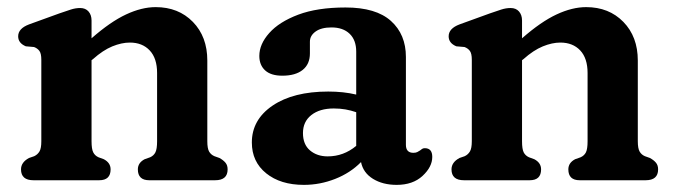

<svg xmlns="http://www.w3.org/2000/svg" viewBox="-20 -506 1894 539"><path d="M237 -448.5V-398.5Q290 -445 334 -465.5Q378 -486 417 -486Q481 -486 521.5 -444.5Q562 -403 562 -336V-109.5Q562 -89 567.2 -80.2Q572.5 -71.5 582 -67.5L596 -62.5Q607 -56.5 613 -49.2Q619 -42 619 -30.5Q619 0 584 0H399Q367 0 367 -30.5Q367 -49 386 -59L401.5 -64.5Q411.5 -69 416.2 -78.2Q421 -87.5 421 -109.5V-301Q421 -342.5 400.2 -364.5Q379.5 -386.5 344.5 -386.5Q321.5 -386.5 295.2 -375.8Q269 -365 241 -340L237 -337V-109.5Q237 -87.5 241.8 -78.2Q246.5 -69 256.5 -64.5L271.5 -59Q290.5 -49 290.5 -30.5Q290.5 0 258.5 0H74Q39 0 39 -30.5Q39 -50.5 61.5 -62.5L76 -67.5Q85.5 -72 90.8 -80.8Q96 -89.5 96 -109.5V-338Q96 -356 90.5 -363.2Q85 -370.5 75.5 -374L52.5 -376Q31 -385 31 -404Q31 -426 61.5 -437.5L147 -468.5Q165.5 -475 178.8 -479.2Q192 -483.5 205 -483.5Q220 -483.5 228.5 -473.8Q237 -464 237 -448.5Z M687 -106Q687 -170 745.2 -209.5Q803.5 -249 901.5 -249Q944.5 -249 980 -240.5V-361Q980 -393.5 961.5 -411.2Q943 -429 910.5 -429Q882 -429 866 -417.5Q850 -406 850 -389V-356Q850 -326 829.8 -309.8Q809.5 -293.5 772.5 -293.5Q740.5 -293.5 724.2 -308.5Q708 -323.5 708 -349Q708 -382 735.8 -413.2Q763.5 -444.5 817.2 -464.8Q871 -485 950 -485Q1035.5 -485 1077.5 -447.2Q1119.5 -409.5 1119.5 -346V-99.5Q1119.5 -77 1140.5 -77Q1147 -77 1151.2 -79Q1155.5 -81 1159 -83.5Q1162 -86 1165 -88Q1168 -90 1172.5 -90Q1193.5 -90 1193.5 -65.5Q1193.5 -37.5 1166.2 -12.2Q1139 13 1093.5 13Q1054.5 13 1027 -4Q999.5 -21 993.5 -51Q963.5 -20.5 921 -3.8Q878.5 13 833 13Q767.5 13 727.2 -19.5Q687 -52 687 -106ZM830.5 -132.5Q830.5 -100.5 850.2 -83.8Q870 -67 900 -67Q944.5 -67 980 -96.5V-191Q965.5 -196 950 -198.8Q934.5 -201.5 917 -201.5Q877.5 -201.5 854 -183Q830.5 -164.5 830.5 -132.5Z M1445.5 -448.5V-398.5Q1498.5 -445 1542.5 -465.5Q1586.5 -486 1625.5 -486Q1689.5 -486 1730 -444.5Q1770.5 -403 1770.5 -336V-109.5Q1770.5 -89 1775.8 -80.2Q1781 -71.5 1790.5 -67.5L1804.5 -62.5Q1815.5 -56.5 1821.5 -49.2Q1827.5 -42 1827.5 -30.5Q1827.5 0 1792.5 0H1607.5Q1575.5 0 1575.5 -30.5Q1575.5 -49 1594.5 -59L1610 -64.5Q1620 -69 1624.8 -78.2Q1629.5 -87.5 1629.5 -109.5V-301Q1629.5 -342.5 1608.8 -364.5Q1588 -386.5 1553 -386.5Q1530 -386.5 1503.8 -375.8Q1477.5 -365 1449.5 -340L1445.5 -337V-109.5Q1445.5 -87.5 1450.2 -78.2Q1455 -69 1465 -64.5L1480 -59Q1499 -49 1499 -30.5Q1499 0 1467 0H1282.5Q1247.5 0 1247.5 -30.5Q1247.5 -50.5 1270 -62.5L1284.5 -67.5Q1294 -72 1299.2 -80.8Q1304.5 -89.5 1304.5 -109.5V-338Q1304.5 -356 1299 -363.2Q1293.5 -370.5 1284 -374L1261 -376Q1239.5 -385 1239.5 -404Q1239.5 -426 1270 -437.5L1355.5 -468.5Q1374 -475 1387.2 -479.2Q1400.5 -483.5 1413.5 -483.5Q1428.5 -483.5 1437 -473.8Q1445.5 -464 1445.5 -448.5Z"/></svg>

Font: Fraunces 9pt SuperSoft SemiBold
Style: Regular
Weight: 600
Version: Version 1.000;[0bf87f6ff]